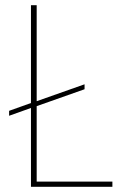

<svg xmlns="http://www.w3.org/2000/svg" viewBox="-20 -718 468 738"><path d="M412 0H99V-303L15 -273V-292L99 -322V-698H121V-329L305 -394V-375L121 -310V-20H412Z"/></svg>

Font: IBM Plex Sans Cond Thin
Style: Regular
Weight: 100
Width: 3
Designer: Mike Abbink, Paul van der Laan, Pieter van Rosmalen
Foundry: Bold Monday
Version: Version 1.3